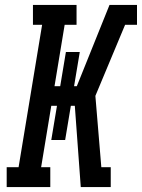

<svg xmlns="http://www.w3.org/2000/svg" viewBox="-20 -755 573 775"><path d="M7 0V-80H55L150 -655H113V-735H289V-655H241L200 -407H223L246 -545H302L279 -407H290L422 -735H533V-655H485L365 -368L389 -80H427V0H306L282 -328H266L243 -190H187L210 -328H187L146 -80H183V0Z"/></svg>

Font: Iosevka Curly Slab MdObl
Style: Regular
Weight: 500
Italic angle: -9°
Monospace: yes
Designer: Belleve Invis
Foundry: Belleve Invis
Version: Version 11.0.0; ttfautohint (v1.8.3)